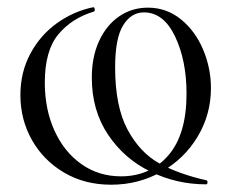

<svg xmlns="http://www.w3.org/2000/svg" viewBox="-20 -495 635 527"><path d="M296 -310Q296 -203 330 -139.5Q364 -76 417.5 -46.5Q471 -17 547 0Q550 1 549.5 6Q549 11 546 11Q465 11 393 -24Q321 -59 276.5 -125.5Q232 -192 232 -282Q232 -339 252 -382.5Q272 -426 307 -450Q342 -474 386 -474Q437 -474 476.5 -442Q516 -410 537.5 -359Q559 -308 559 -253Q559 -181 522.5 -120Q486 -59 423 -23.5Q360 12 285 12Q212 12 155.5 -21.5Q99 -55 67.5 -111Q36 -167 36 -234Q36 -297 63.5 -348Q91 -399 136.5 -431.5Q182 -464 235 -475Q239 -476 240 -470Q241 -464 237 -463Q177 -445 140 -400.5Q103 -356 103 -268Q103 -195 129.5 -136.5Q156 -78 203.5 -44.5Q251 -11 312 -11Q392 -11 442 -68.5Q492 -126 492 -238Q492 -329 460.5 -395Q429 -461 375 -461Q340 -461 318 -425.5Q296 -390 296 -310Z"/></svg>

Font: Cormorant Unicase
Style: Regular
Weight: 400
Designer: Christian Thalmann (Catharsis Fonts)
Foundry: Catharsis Fonts
Version: Version 4.000